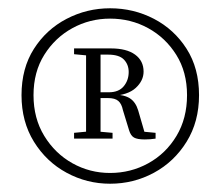

<svg xmlns="http://www.w3.org/2000/svg" viewBox="-20 -785 533 464"><path d="M356 -464V-450Q348 -449 343 -448.5Q338 -448 330 -448Q312 -448 304 -452.5Q296 -457 292 -470L277 -519Q274 -534 266 -541Q258 -548 241 -548H205V-562H243Q267 -562 279 -576.5Q291 -591 291 -611Q291 -629 279.5 -641Q268 -653 241 -653H205V-668H248Q286 -668 306.5 -653Q327 -638 327 -612Q327 -590 308 -572.5Q289 -555 249 -553L254 -557Q281 -556 294.5 -547Q308 -538 314 -518L332 -456L314 -468ZM201 -468H207L252 -464V-450H159V-464ZM201 -650 159 -654V-668H205V-654ZM61 -555Q61 -499 87 -456.5Q113 -414 155 -390.5Q197 -367 246 -367Q296 -367 338.5 -390.5Q381 -414 406.5 -456.5Q432 -499 432 -555Q432 -611 406 -652.5Q380 -694 338 -717Q296 -740 246 -740Q197 -740 155 -717Q113 -694 87 -652.5Q61 -611 61 -555ZM188 -450V-668H223V-450ZM32 -555Q32 -620 62 -667Q92 -714 141 -739.5Q190 -765 246 -765Q303 -765 352 -739.5Q401 -714 431 -667Q461 -620 461 -555Q461 -491 431 -442.5Q401 -394 352 -367.5Q303 -341 246 -341Q190 -341 141 -367.5Q92 -394 62 -442.5Q32 -491 32 -555Z"/></svg>

Font: Early Summer Mincho VF
Style: Regular
Weight: 250
Designer: GuiWonder
Version: Version 1.002